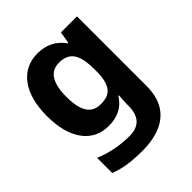

<svg xmlns="http://www.w3.org/2000/svg" viewBox="-217 -758 1067 1067"><g transform="rotate(-45 316.5 -224.0)"><path d="M255 -622Q305 -622 345 -602Q385 -582 413 -542H417L429 -612H555V-65Q555 13 524.5 66Q494 119 433 146.5Q372 174 282 174Q224 174 174.5 167Q125 160 78 142V23Q128 44 181.5 54.5Q235 65 291 65Q349 65 377.5 34Q406 3 406 -59V-70Q406 -87 407.5 -105Q409 -123 410 -137H406Q378 -94 339 -75Q300 -56 251 -56Q154 -56 99.5 -130.5Q45 -205 45 -338Q45 -472 101 -547Q157 -622 255 -622ZM302 -501Q267 -501 243.5 -482.5Q220 -464 208.5 -427.5Q197 -391 197 -336Q197 -254 223 -213.5Q249 -173 304 -173Q333 -173 354 -180.5Q375 -188 388.5 -205.5Q402 -223 409 -251Q416 -279 416 -319V-337Q416 -396 404 -432Q392 -468 367 -484.5Q342 -501 302 -501Z"/></g></svg>

Font: Noto Sans Malayalam UI
Style: Regular
Weight: 400
Designer: Jelle Bosma - Monotype Design Team
Foundry: Monotype Imaging Inc.
Version: Version 2.104